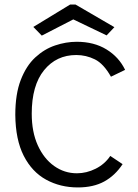

<svg xmlns="http://www.w3.org/2000/svg" viewBox="-20 -811 603 841"><path d="M321 10Q244 10 182 -24Q120 -58 84 -128.5Q48 -199 47 -308Q47 -399 71 -461Q95 -523 134.5 -559.5Q174 -596 221.5 -612Q269 -628 316 -628Q392 -628 446.5 -594.5Q501 -561 528 -505L466 -475Q434 -532 395.5 -551Q357 -570 314 -570Q227 -570 173 -503.5Q119 -437 119 -313Q119 -233 145.5 -174.5Q172 -116 217 -84Q262 -52 317 -52Q359 -52 399 -72Q439 -92 463 -128L517 -92Q484 -42 436.5 -16Q389 10 321 10ZM163 -655 126 -693 287 -791H311L481 -692L447 -656L301 -726Z"/></svg>

Font: Inconsolata SemiExpanded
Style: Regular
Weight: 400
Width: 6
Monospace: yes
Designer: Raph Levien, Cyreal, Brenton Simpson
Foundry: Raph Levien, Cyreal, Google
Version: Version 3.100; ttfautohint (v1.8.4.7-5d5b)